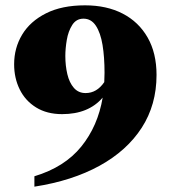

<svg xmlns="http://www.w3.org/2000/svg" viewBox="-20 -690 640 720"><path d="M109 10V-29Q222 -63 284.5 -140Q347 -217 365 -324Q312 -262 213 -262Q156 -262 115.5 -287Q75 -312 54 -354.5Q33 -397 33 -449Q33 -510 63 -560Q93 -610 152.5 -640Q212 -670 299 -670Q380 -670 440 -639Q500 -608 533.5 -549.5Q567 -491 567 -409Q567 -297 511.5 -211Q456 -125 353.5 -68.5Q251 -12 109 10ZM225 -480Q225 -444 232.5 -412Q240 -380 257 -360.5Q274 -341 301 -341Q343 -341 371 -382Q372 -399 372 -417Q372 -476 364.5 -521.5Q357 -567 339.5 -593.5Q322 -620 293 -620Q266 -620 251 -596.5Q236 -573 230.5 -540.5Q225 -508 225 -480Z"/></svg>

Font: Spectral ExtraBold
Style: Regular
Weight: 800
Designer: Jean-Baptiste Levee
Foundry: Production Type
Version: Version 2.001